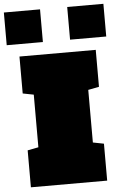

<svg xmlns="http://www.w3.org/2000/svg" viewBox="-82 -1053 700 1097"><g transform="rotate(-5 268.5 -504.0)"><path d="M346.2 -1008.3H553.7V-820.8H346.2ZM190.4 -1008.3V-820.8H-17.1V-1008.3ZM49.8 -750H487.3V-538.1L424.8 -525.9V-224.1L487.3 -211.9V0H49.8V-211.9L112.3 -224.1V-525.9L49.8 -538.1Z"/></g></svg>

Font: Holtwood One SC
Style: Regular
Weight: 400
Version: Version 1.000